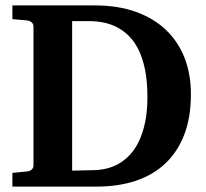

<svg xmlns="http://www.w3.org/2000/svg" viewBox="-20 -691 764 711"><path d="M525.9 -332Q525.9 -389.6 517.1 -432.9Q508.3 -476.1 492.9 -507.1Q477.5 -538.1 456.5 -558.6Q435.5 -579.1 411.6 -591.1Q387.7 -603 361.8 -607.9Q335.9 -612.8 310.1 -612.8H247.1V-59.1L330.1 -61Q351.6 -61.5 374.5 -66.9Q397.5 -72.3 419.2 -84.5Q440.9 -96.7 460.2 -116.9Q479.5 -137.2 494.1 -167.2Q508.8 -197.3 517.3 -238Q525.9 -278.8 525.9 -332ZM687 -342.8Q687 -256.8 662.4 -192.6Q637.7 -128.4 592 -85.4Q546.4 -42.5 481.9 -21.2Q417.5 0 337.9 0H25.9V-50.8L81.1 -56.2Q89.8 -57.1 96.9 -62.7Q104 -68.4 104 -78.1V-592.8Q104 -602.5 96.9 -608.4Q89.8 -614.3 81.1 -615.2L25.9 -620.1V-670.9H332Q417.5 -670.9 483.6 -647Q549.8 -623 595 -579.8Q640.1 -536.6 663.6 -476.3Q687 -416 687 -342.8Z"/></svg>

Font: Charis SIL Afr
Style: Bold
Weight: 700
Foundry: SIL International
Version: Version 5.000